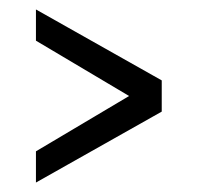

<svg xmlns="http://www.w3.org/2000/svg" viewBox="-20 -553 417 406"><path d="M322 -383V-317L56 -167V-233L253 -350L56 -467V-533Z"/></svg>

Font: Pathway Gothic One
Style: Regular
Weight: 400
Version: Version 1.003; ttfautohint (v1.8.4.7-5d5b);gftools[0.9.26]